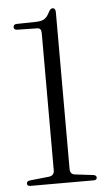

<svg xmlns="http://www.w3.org/2000/svg" viewBox="-52 -757 444 792"><g transform="rotate(-5 169.5 -361.0)"><path d="M44.5 -646.5Q29.5 -646.5 29.5 -658Q29.5 -670.5 44.5 -670.5L121 -672Q143.5 -672 156.5 -679Q169.5 -686 180.5 -708.5Q187.5 -722 196 -722Q208.5 -722 208.5 -704.5V-55.5Q208.5 -33.5 228.5 -31L304 -22Q317 -20 317 -10.5Q317 0 303.5 0H41.5Q28 0 28 -11Q28 -20.5 41 -22.5L120.5 -31Q143 -33.5 143 -55.5V-623.5Q143 -645 126.5 -645Z"/></g></svg>

Font: Fraunces 144pt S050 Light
Style: Regular
Weight: 300
Version: Version 1.000; ttfautohint (v1.8.3)